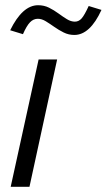

<svg xmlns="http://www.w3.org/2000/svg" viewBox="-20 -716 409 736"><path d="M21 0 128 -488H199L93 0ZM68 -585 19 -600Q66 -696 126 -696Q149 -696 168 -686.5Q187 -677 204 -664.5Q221 -652 236.5 -642.5Q252 -633 267 -633Q282 -633 293 -645.5Q304 -658 320 -693L369 -678Q325 -582 265 -582Q243 -582 224 -591.5Q205 -601 188 -613Q171 -625 155.5 -634.5Q140 -644 125 -644Q108 -644 95 -630.5Q82 -617 68 -585Z"/></svg>

Font: Red Hat Text VF
Style: Italic
Weight: 400
Italic angle: -12°
Designer: Pentagram, MCKL
Foundry: Pentagram, MCKL
Version: Version 1.023